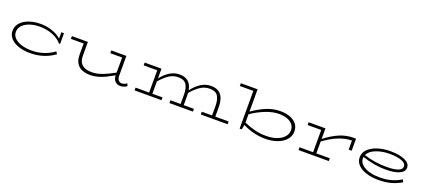

<svg xmlns="http://www.w3.org/2000/svg" viewBox="62 -1865 6745 3057"><g transform="rotate(20 3434.5 -336.5)"><path d="M891 -119Q715 12 478 12Q370 12 283 -17.5Q196 -47 146.5 -101.5Q97 -156 97 -228Q97 -309 151.5 -367Q206 -425 294 -454.5Q382 -484 483 -484Q589 -484 682.5 -451Q776 -418 836 -364V-471H881V-291L864 -287Q799 -363 699 -400.5Q599 -438 486 -438Q398 -438 322 -413.5Q246 -389 199.5 -341.5Q153 -294 153 -229Q153 -171 196 -127Q239 -83 315 -59Q391 -35 487 -35Q598 -35 693.5 -67.5Q789 -100 866 -157Z M2119 -24Q2093 -6 2066 3.5Q2039 13 2007 13Q1954 13 1919.5 -22.5Q1885 -58 1883 -122Q1807 -79 1750.5 -51.5Q1694 -24 1629.5 -5.5Q1565 13 1498 13Q1368 13 1299.5 -50Q1231 -113 1231 -235V-424H1015V-471H1286V-234Q1286 -39 1504 -38Q1590 -38 1683 -73Q1776 -108 1883 -168V-424H1682V-471H1938V-135Q1938 -86 1960.5 -60.5Q1983 -35 2016 -35Q2060 -35 2102 -66Z M3825 -47V0H3370V-47H3544V-206Q3544 -314 3505.5 -374.5Q3467 -435 3367 -435Q3280 -435 3207.5 -386.5Q3135 -338 3062 -252Q3064 -222 3064 -205V-47H3237V0H2838V-47H3011V-206Q3011 -314 2972 -374.5Q2933 -435 2835 -435Q2748 -435 2677 -388Q2606 -341 2533 -255V-47H2705V0H2248V-47H2478V-424H2248V-471H2533V-306Q2593 -385 2671 -434.5Q2749 -484 2839 -484Q3025 -484 3057 -295Q3117 -378 3197.5 -431Q3278 -484 3371 -484Q3599 -484 3599 -205V-47Z M4863 -256Q4863 -174 4809.5 -113Q4756 -52 4665 -19.5Q4574 13 4466 13Q4262 13 4080 -81L4064 0H4028V-639H3799V-686H4083V-308Q4203 -392 4315.5 -438Q4428 -484 4545 -484Q4640 -484 4711.5 -457Q4783 -430 4823 -378.5Q4863 -327 4863 -256ZM4806 -254Q4806 -308 4774 -349Q4742 -390 4682 -412.5Q4622 -435 4540 -435Q4439 -435 4322 -390Q4205 -345 4083 -264V-122Q4169 -83 4267 -58Q4365 -33 4462 -35Q4557 -34 4635.5 -61Q4714 -88 4760 -138.5Q4806 -189 4806 -254Z M5825 -483V-279H5774V-433Q5560 -432 5311 -249V-47H5539V0H5026V-47H5256V-424H5026V-471H5311V-292Q5432 -386 5547 -435Q5662 -484 5786 -484Z M6768 -88Q6687 -39 6594 -13Q6501 13 6378 13Q6267 13 6176 -15.5Q6085 -44 6032.5 -98Q5980 -152 5980 -227Q5980 -306 6039 -364Q6098 -422 6196.5 -453Q6295 -484 6408 -484Q6563 -484 6655 -442.5Q6747 -401 6747 -328Q6747 -254 6661.5 -218Q6576 -182 6431 -182Q6241 -182 6036 -251Q6034 -237 6034 -228Q6034 -170 6078.5 -126Q6123 -82 6201 -57.5Q6279 -33 6378 -33Q6491 -31 6580 -56Q6669 -81 6746 -129ZM6047 -286Q6231 -227 6431 -227Q6693 -227 6693 -328Q6693 -381 6617.5 -410.5Q6542 -440 6411 -440Q6284 -440 6181.5 -399Q6079 -358 6047 -286Z"/></g></svg>

Font: BioRhyme Expanded Light
Style: Regular
Weight: 300
Width: 7
Designer: Aoife Mooney
Foundry: Aoife Mooney Type
Version: Version 1.001